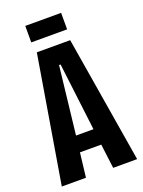

<svg xmlns="http://www.w3.org/2000/svg" viewBox="-150 -871 703 941"><g transform="rotate(-20 201.0 -400.5)"><path d="M4 0 114 -660H288L397 0H272L256 -127H145L130 0ZM195 -564 155 -211H246L203 -564ZM105 -715V-801H292V-715Z"/></g></svg>

Font: Bricolage Grotesque 96pt Condensed SemiBold
Style: Regular
Weight: 600
Width: 3
Designer: Mathieu Triay
Foundry: Atelier Triay
Version: Version 1.001; ttfautohint (v1.8.4.7-5d5b);gftools[0.9.33.de